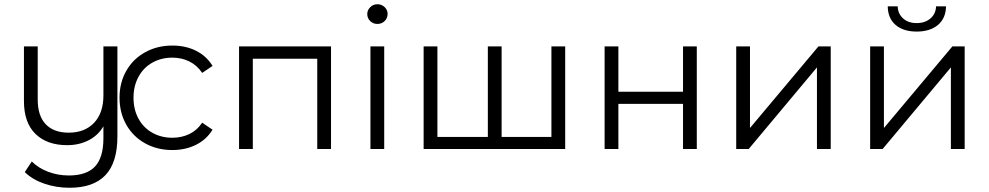

<svg xmlns="http://www.w3.org/2000/svg" viewBox="-20 -703 4665 906"><path d="M534 -484V-59Q534 64 477.5 123.5Q421 183 308 183Q245 183 188.5 163.5Q132 144 97 109L130 59Q161 90 207 107.5Q253 125 305 125Q389 125 428.5 82.5Q468 40 468 -51V-107Q443 -64 398 -41Q353 -18 297 -18Q202 -18 147.5 -71Q93 -124 93 -226V-484H158V-233Q158 -156 196 -116.5Q234 -77 304 -77Q380 -77 424 -123.5Q468 -170 468 -253V-484Z M793 -488Q856 -488 905 -463.5Q954 -439 983 -392L934 -359Q910 -395 873.5 -413Q837 -431 793 -431Q741 -431 699 -407.5Q657 -384 633.5 -340.5Q610 -297 610 -242Q610 -186 633.5 -143Q657 -100 699 -76.5Q741 -53 793 -53Q837 -53 873.5 -70.5Q910 -88 934 -124L983 -91Q954 -44 904.5 -19.5Q855 5 793 5Q722 5 665 -26.5Q608 -58 576 -114.5Q544 -171 544 -242Q544 -313 576 -369Q608 -425 665 -456.5Q722 -488 793 -488Z M1542 -484V0H1477V-426H1173V0H1108V-484Z M1728 -484H1793V0H1728ZM1713 -637Q1713 -655 1727 -669Q1741 -683 1761 -683Q1781 -683 1795 -669.5Q1809 -656 1809 -638Q1809 -617 1795 -603.5Q1781 -590 1761 -590Q1741 -590 1727 -603.5Q1713 -617 1713 -637Z M2647 -484V0H1979V-484H2044V-57H2282V-484H2347V-57H2582V-484Z M2833 -484H2898V-270H3203V-484H3268V0H3203V-213H2898V0H2833Z M3454 -484H3519V-99L3842 -484H3900V0H3835V-385L3513 0H3454Z M4086 -484H4151V-99L4474 -484H4532V0H4467V-385L4145 0H4086ZM4169 -673H4216Q4217 -638 4241.5 -616Q4266 -594 4305.5 -594Q4345 -594 4370.5 -616Q4396 -638 4397 -673H4444Q4443 -616 4405.5 -585Q4368 -554 4305.5 -554Q4243 -554 4206.5 -585Q4170 -616 4169 -673Z"/></svg>

Font: Montserrat Ace
Style: Regular
Weight: 400
Designer: Julieta Ulanovsky
Foundry: Julieta Ulanovsky
Version: Version 1